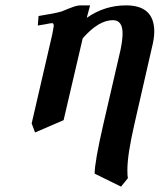

<svg xmlns="http://www.w3.org/2000/svg" viewBox="-20 -465 601 722"><path d="M318.8 -444.8 306.2 -397.9Q373 -444.8 454.1 -444.8Q560.1 -444.8 560.1 -346.2Q560.1 -320.3 550.8 -284.2L485.8 0Q459 116.2 459 173.8Q459 195.8 460.9 205.1L435.1 236.8L335.9 188Q335.9 144 369.1 0L433.1 -276.9Q440.9 -314 440.9 -339.8Q440.9 -388.7 404.8 -389.2Q350.6 -389.2 291 -320.8L219.2 -13.2L111.8 33.2L99.1 -1L176.8 -336.9Q181.6 -361.8 182.1 -367.2Q182.1 -378.4 175.8 -377.9Q171.9 -377.9 167 -377Q162.1 -376 149.2 -373.5Q136.2 -371.1 122.1 -369.1L125 -404.8Q182.1 -413.6 211.9 -421.9Q216.8 -423.8 222.9 -426.5Q229 -429.2 236.6 -432.1Q244.1 -435.1 247.1 -436Q269 -444.8 282.2 -444.8Z"/></svg>

Font: Linux Libertine
Style: Semibold Italic
Weight: 600
Italic angle: -11.5°
Designer: Philipp H. Poll
Foundry: Philipp H. Poll
Version: Version 5.1.2 ; ttfautohint (v0.9)